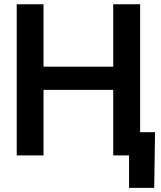

<svg xmlns="http://www.w3.org/2000/svg" viewBox="-20 -748 775 924"><path d="M60.5 0V-727.5H189.5V-427.2H524.9V-727.5H654.3V0H524.9V-315.4H189.5V0ZM601.1 156.2V0H561V-111.8H726.1L722.2 156.2Z"/></svg>

Font: Inter Display SemiBold
Style: Regular
Weight: 600
Designer: Rasmus Andersson
Foundry: rsms
Version: Version 4.001;git-9221beed3